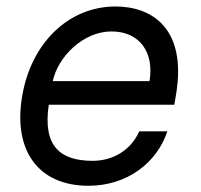

<svg xmlns="http://www.w3.org/2000/svg" viewBox="-20 -573 631 604"><path d="M258.2 11.4C381.4 11.4 474.4 -62.5 506.4 -159.8H418C392.4 -101.6 336.6 -67.1 271.7 -67.1C169 -67.1 114 -113.3 133.5 -243.6H528.4L534.4 -279.5C566.8 -481.5 460.2 -552.6 343.4 -552.6C195 -552.6 76.7 -436.4 49.4 -268.5C21.3 -100.5 99.8 11.4 258.2 11.4ZM146 -317.8C161.9 -393.5 241.1 -474.1 330.6 -474.1C419.7 -474.1 465.6 -407.7 450.3 -317.8Z"/></svg>

Font: Margiela Sans Text
Style: Italic
Weight: 400
Italic angle: -9.39999°
Designer: Stefan Endress, Andreas Faust
Version: Version 1.100;FEAKit 1.0